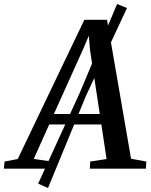

<svg xmlns="http://www.w3.org/2000/svg" viewBox="-88 -847 756 964"><path d="M-68.5 0 -65 -36 1 -48.5 335.5 -747.5H449.5L570 -50L646.5 -36L644.5 0H363L365 -36L447 -48.5L421 -222H159L81.5 -49L171.5 -36L168.5 0ZM182.5 -274.5H413L364 -596L358 -667.5L330.5 -603ZM103.5 75 311.5 -379 500 -827 549.5 -806.5 343.5 -365.5 153 97Z"/></svg>

Font: Merriweather 48pt Medium
Style: Italic
Weight: 500
Italic angle: -7.8°
Version: Version 2.101